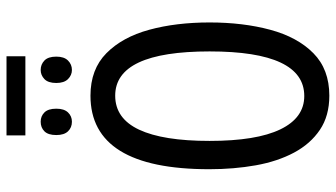

<svg xmlns="http://www.w3.org/2000/svg" viewBox="-241 -781 1032 590"><g transform="rotate(-90 275.0 -486.0)"><path d="M397 -982V-924H154V-982ZM196 -877Q213 -877 224.5 -865.5Q236 -854 236 -829Q236 -805 224.5 -793Q213 -781 196 -781Q178 -781 166.5 -793Q155 -805 155 -829Q155 -854 166.5 -865.5Q178 -877 196 -877ZM355 -877Q372 -877 384 -865.5Q396 -854 396 -829Q396 -805 384 -793Q372 -781 355 -781Q339 -781 327 -793Q315 -805 315 -829Q315 -854 327 -865.5Q339 -877 355 -877ZM501 -358Q501 -255 478.5 -171.5Q456 -88 406.5 -39Q357 10 276 10Q214 10 171 -19Q128 -48 101 -98.5Q74 -149 62 -216Q50 -283 50 -359Q50 -724 276 -724Q357 -724 406.5 -675Q456 -626 478.5 -543.5Q501 -461 501 -358ZM137 -358Q137 -214 172.5 -140.5Q208 -67 275 -67Q412 -67 412 -358Q412 -648 276 -648Q206 -648 171.5 -574.5Q137 -501 137 -358Z"/></g></svg>

Font: Noto Sans ExtraCondensed
Style: Regular
Weight: 400
Width: 2
Designer: Monotype Design Team
Foundry: Monotype Imaging Inc.
Version: Version 2.013; ttfautohint (v1.8.4.7-5d5b)